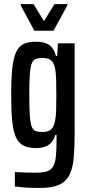

<svg xmlns="http://www.w3.org/2000/svg" viewBox="-20 -723 433 944"><path d="M177 201Q156 201 135 200.5Q114 200 93 198Q72 196 53 194V123Q64 123 79 124Q94 125 113.5 125.5Q133 126 157 126Q192 126 212 119Q232 112 242 94Q252 76 255 44Q258 12 258 -39V-60H252Q246 -38 233.5 -23.5Q221 -9 202 -2Q183 5 156 5Q119 5 95 -7.5Q71 -20 58 -49Q45 -78 40 -128.5Q35 -179 35 -255Q35 -336 40.5 -387.5Q46 -439 59.5 -467.5Q73 -496 97 -507Q121 -518 157 -518Q180 -518 199.5 -512.5Q219 -507 233.5 -491.5Q248 -476 255 -448H261L265 -510H347V-70Q347 1 342.5 52.5Q338 104 321.5 137Q305 170 270.5 185.5Q236 201 177 201ZM189 -74Q216 -74 230.5 -86Q245 -98 251 -130Q255 -149 256 -179.5Q257 -210 257 -251Q257 -297 256 -331.5Q255 -366 251 -385Q245 -415 231 -426.5Q217 -438 190 -438Q168 -438 155 -432.5Q142 -427 135.5 -409.5Q129 -392 126.5 -355Q124 -318 124 -256Q124 -193 126.5 -156Q129 -119 135.5 -101.5Q142 -84 155 -79Q168 -74 189 -74ZM149 -572 82 -696V-703H145L196 -619L248 -703H311V-696L243 -572Z"/></svg>

Font: Saira ExtraCondensed SemiBold
Style: Regular
Weight: 600
Width: 2
Designer: Hector Gatti with collaboration of the Omnibus-Type team
Foundry: Omnibus-Type
Version: Version 1.101